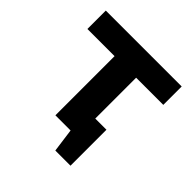

<svg xmlns="http://www.w3.org/2000/svg" viewBox="-155 -577 800 800"><g transform="rotate(45 245.5 -176.5)"><path d="M182.1 -348.6H22V-457H469.2V-348.6H309.1V-107.9H375V104H285.6L271.5 0H182.1Z"/></g></svg>

Font: PT Astra Sans
Style: Bold
Weight: 700
Designer: A.Korolkova, I. Chaeva
Foundry: ParaType Ltd
Version: Version 1.001; ttfautohint (v1.6)